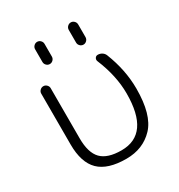

<svg xmlns="http://www.w3.org/2000/svg" viewBox="-176 -874 912 980"><g transform="rotate(-30 280.0 -384.5)"><path d="M159.2 -654.3V-728.5Q159.2 -740.2 167.5 -748.5Q175.8 -756.8 187 -756.8Q198.2 -756.8 206.5 -748.5Q214.8 -740.2 214.8 -728.5V-654.3Q214.8 -642.6 206.5 -634.3Q198.2 -626 187 -626Q175.8 -626 167.5 -634.3Q159.2 -642.6 159.2 -654.3ZM357.4 -654.3V-728.5Q357.4 -740.2 365.7 -748.5Q374 -756.8 385.3 -756.8Q396.5 -756.8 404.8 -748.5Q413.1 -740.2 413.1 -728.5V-654.3Q413.1 -642.6 404.8 -634.3Q396.5 -626 385.3 -626Q374 -626 365.7 -634.3Q357.4 -642.6 357.4 -654.3ZM284.2 -11.7Q174.8 -11.7 124 -61.5Q73.2 -111.3 73.2 -217.8V-517.6Q73.2 -528.3 81.5 -536.6Q89.8 -544.9 101.1 -544.9Q112.3 -544.9 120.6 -536.6Q128.9 -528.3 128.9 -517.6V-221.7Q128.9 -136.7 165.5 -99.1Q202.1 -61.5 284.2 -61.5Q451.2 -61.5 451.2 -300.8Q451.2 -404.3 404.3 -517.6Q400.4 -527.3 405.8 -536.1Q411.1 -544.9 421.9 -544.9Q435.5 -544.9 446.8 -537.6Q458 -530.3 462.9 -517.6Q506.8 -406.2 506.8 -296.9Q506.8 -142.6 444.8 -77.1Q382.8 -11.7 284.2 -11.7Z"/></g></svg>

Font: irohamaru Light
Style: Regular
Weight: 200
Designer: [Source Han Sans]
Ryoko NISHIZUKA  (kana & ideographs); Paul D. Hunt (Latin, Greek & Cyrillic); Wenlong ZHANG  (bopomofo
Version: Version 1.01